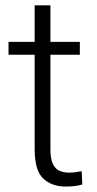

<svg xmlns="http://www.w3.org/2000/svg" viewBox="-20 -684 362 714"><path d="M276.9 -528.3V-480.5H167.5V-128.9Q167.5 -92.3 177 -73.5Q186.5 -54.7 202.4 -48.3Q218.3 -42 236.3 -42Q249.5 -42 261.7 -43.7Q273.9 -45.4 283.7 -47.4L286.1 2Q260.7 9.8 223.6 9.8Q173.3 9.8 141.1 -19.8Q108.9 -49.3 108.9 -128.9V-480.5H11.7V-528.3H108.9V-664.1H167.5V-528.3Z"/></svg>

Font: Vazirmatn FD ExtraLight
Style: Regular
Weight: 200
Designer: Saber Rastikerdar
Foundry: Saber Rastikerdar
Version: Version 33.003